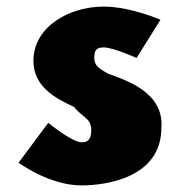

<svg xmlns="http://www.w3.org/2000/svg" viewBox="-20 -548 547 583"><path d="M295.2 -528C191.2 -528 81.5 -468 81.5 -363C81.5 -286 146.5 -250 205.3 -223C227.7 -193 257.2 -190 257.2 -153C257.2 -119 241.4 -116 228.2 -116C198.1 -116 126.5 -175 126.5 -175L36.5 -54C36.5 -54 129 15 227.7 15C303.1 15 470 -9 470 -160C478.4 -265 368.4 -303 308.4 -324C285.2 -338 266.2 -346 266.2 -373C266.2 -397 274.7 -404 295.2 -404C323.7 -404 394.7 -372 394.7 -372L467.2 -488C467.2 -488 375.9 -528 295.2 -528Z"/></svg>

Font: Blink
Style: Wide
Weight: 400
Designer: Mew Too
Foundry: Cannot Into Space Fonts
Version: Version 001.000